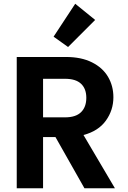

<svg xmlns="http://www.w3.org/2000/svg" viewBox="-20 -1001 681 1021"><path d="M265 -806 380 -981 486 -895 342 -751ZM429 0 275 -272H209V0H69V-698H331Q412 -698 469 -669.5Q526 -641 554.5 -592.5Q583 -544 583 -484Q583 -415 543 -359.5Q503 -304 424 -283L591 0ZM209 -377H326Q383 -377 411 -404.5Q439 -432 439 -481Q439 -529 411 -555.5Q383 -582 326 -582H209Z"/></svg>

Font: Fz Poppins SemBd
Style: Regular
Weight: 600
Designer: Ninad Kale (Devanagari), Jonny Pinhorn (Latin)
Foundry: Indian Type Foundry
Version: Vit hóa bi Vntype.Com & FontZin.Com